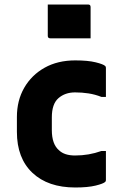

<svg xmlns="http://www.w3.org/2000/svg" viewBox="-20 -820 540 852"><path d="M314 -552Q370 -552 404.5 -543.5Q439 -535 447 -527Q450 -524 450 -519V-390H430Q402 -401 373 -405.5Q344 -410 313 -410Q269 -410 239.5 -384.5Q210 -359 210 -299V-243Q210 -180 242 -153Q266 -130 313 -130Q344 -130 373 -135Q402 -140 430 -150H450V-21Q450 -16 447 -13Q439 -5 404.5 3.5Q370 12 314 12Q193 12 124 -53Q55 -118 55 -235V-301Q55 -374 87.5 -430.5Q120 -487 178 -519.5Q236 -552 314 -552ZM192 -800H371Q382 -800 382 -789V-650H203Q192 -650 192 -661Z"/></svg>

Font: Recursive Sn Lnr St XBd
Style: Regular
Weight: 800
Version: Version 1.079;hotconv 1.0.112;makeotfexe 2.5.65598; ttfautoh